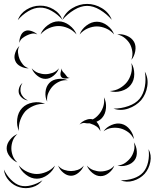

<svg xmlns="http://www.w3.org/2000/svg" viewBox="-39 -861 790 981"><path d="M280 -760Q294 -797 330 -819Q366 -841 406 -841Q446 -841 482 -819Q518 -797 532 -760Q506 -790 472 -810.5Q438 -831 406 -831Q374 -831 340 -810.5Q306 -790 280 -760ZM52 -758Q64 -792 96.5 -812Q129 -832 165 -832Q201 -833 234 -813.5Q267 -794 280 -760Q257 -787 225.5 -805Q194 -823 165 -822Q136 -822 105 -803.5Q74 -785 52 -758ZM168 -685Q178 -712 204.5 -732Q231 -752 260 -752Q289 -752 315.5 -732Q342 -712 352 -685Q333 -707 308 -717.5Q283 -728 260 -728Q237 -728 212 -717.5Q187 -707 168 -685ZM368 -685Q377 -711 402.5 -730.5Q428 -750 456 -750Q484 -750 509.5 -730.5Q535 -711 544 -685Q526 -706 502 -716Q478 -726 456 -726Q434 -726 410 -716Q386 -706 368 -685ZM60 -642Q59 -658 66 -676.5Q73 -695 88 -702Q102 -709 121.5 -702.5Q141 -696 152 -685Q137 -692 123.5 -689Q110 -686 98 -680Q87 -675 75.5 -666Q64 -657 60 -642ZM560 -685Q583 -689 608.5 -678.5Q634 -668 646 -647Q657 -627 652 -599.5Q647 -572 632 -555Q640 -577 637 -598Q634 -619 625 -636Q616 -652 599.5 -666Q583 -680 560 -685ZM108 -512Q88 -511 67 -521.5Q46 -532 39 -550Q31 -568 38.5 -590.5Q46 -613 60 -626Q51 -609 53 -591.5Q55 -574 61 -559Q67 -545 78 -531.5Q89 -518 108 -512ZM632 -539Q647 -515 647 -482.5Q647 -450 629 -427Q612 -405 580.5 -396Q549 -387 522 -396Q550 -397 573 -410.5Q596 -424 610 -442Q624 -460 631 -485.5Q638 -511 632 -539ZM318 -463Q309 -460 294.5 -460Q280 -460 274 -468Q268 -476 270.5 -489.5Q273 -503 278 -512Q276 -502 281.5 -495.5Q287 -489 293 -483Q298 -477 303 -470Q308 -463 318 -463ZM262 -512Q255 -491 235 -474.5Q215 -458 193 -458Q171 -458 151 -474.5Q131 -491 123 -512Q138 -495 156.5 -488.5Q175 -482 193 -482Q210 -482 229 -488.5Q248 -495 262 -512ZM701 -495Q720 -461 713.5 -420Q707 -379 682 -349Q656 -320 617 -306.5Q578 -293 541 -306Q580 -306 617 -319Q654 -332 674 -356Q694 -380 701 -418Q708 -456 701 -495ZM202 -342Q191 -363 193.5 -391Q196 -419 213 -437Q229 -454 257 -457.5Q285 -461 307 -451Q283 -453 263 -443.5Q243 -434 230 -420Q217 -406 208 -386Q199 -366 202 -342ZM104 -348Q89 -349 76 -359Q63 -369 58 -383Q54 -397 59 -412.5Q64 -428 76 -437Q68 -425 66 -411Q64 -397 68 -386Q71 -375 80.5 -364.5Q90 -354 104 -348ZM367 -225Q372 -231 379 -237Q378 -237 378 -237H379Q391 -246 406.5 -250.5Q422 -255 435 -251Q452 -260 464 -274Q479 -290 487.5 -313.5Q496 -337 492 -364Q505 -340 502.5 -309Q500 -278 482 -258Q471 -246 454 -239Q473 -218 474 -190Q467 -206 454 -215Q441 -224 427 -228Q423 -230 419 -231Q404 -230 390 -233Q378 -232 367 -225ZM58 -192Q45 -219 49 -253Q53 -287 74 -309Q95 -331 129 -337Q163 -343 191 -330Q161 -332 134.5 -321Q108 -310 91 -293Q75 -275 65 -248.5Q55 -222 58 -192ZM490 -190Q504 -211 531 -222.5Q558 -234 582 -228Q607 -222 625 -198.5Q643 -175 645 -150Q634 -173 615 -186.5Q596 -200 576 -205Q557 -210 533.5 -207.5Q510 -205 490 -190ZM50 -31Q29 -39 12 -60Q-5 -81 -5 -103Q-5 -126 12 -147Q29 -168 50 -176Q33 -161 26 -141.5Q19 -122 19 -103Q19 -85 26 -65.5Q33 -46 50 -31ZM645 -134Q658 -115 660 -88Q662 -61 649 -43Q635 -24 609 -16.5Q583 -9 561 -15Q584 -17 601 -29Q618 -41 629 -56Q640 -71 645.5 -91.5Q651 -112 645 -134ZM720 -99Q736 -69 729 -33.5Q722 2 700 27Q677 52 642.5 62.5Q608 73 577 60Q611 61 642.5 50.5Q674 40 692 20Q710 0 717.5 -32.5Q725 -65 720 -99ZM242 -15Q232 12 205 32Q178 52 149 52Q120 52 93.5 31.5Q67 11 57 -16Q76 6 101 17Q126 28 149 28Q172 28 197.5 17.5Q223 7 242 -15ZM389 -15Q382 5 363 21Q344 37 324 37Q303 37 284 21Q265 5 258 -15Q271 1 289 7Q307 13 324 13Q340 13 358 7Q376 1 389 -15ZM545 -15Q538 6 517.5 22.5Q497 39 475 39Q453 39 433 22.5Q413 6 405 -15Q420 2 439 8.5Q458 15 475 15Q493 15 512 8.5Q531 2 545 -15ZM178 60Q159 86 126 95.5Q93 105 62 96Q31 88 7.5 62.5Q-16 37 -19 5Q-6 34 17 57Q40 80 64 87Q89 94 120 86Q151 78 178 60Z"/></svg>

Font: Rubik Puddles
Style: Regular
Weight: 400
Designer: Hubert and Fischer, NaN
Foundry: Hubert and Fischer, NaN
Version: Version 2.200